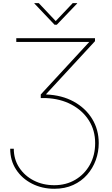

<svg xmlns="http://www.w3.org/2000/svg" viewBox="-20 -967 700 1203"><path d="M43.9 -35.2H66.4Q66.4 30.8 100.1 82.5Q133.8 134.3 191.2 163.8Q248.5 193.4 320.3 193.4Q394 193.4 451.9 159.2Q509.8 125 543 65.4Q576.2 5.9 576.2 -70.3Q576.2 -150.4 536.9 -212.4Q497.6 -274.4 428.2 -311.5Q358.9 -348.6 268.6 -352.5H235.4V-375L551.8 -717.8V-704.1H82V-727.5H575.2V-709L269.5 -377.9V-375Q367.7 -371.1 441.7 -330.6Q515.6 -290 557.1 -222.7Q598.6 -155.3 598.6 -70.3Q598.6 -15.1 580.1 36.1Q561.5 87.4 525.9 127.9Q490.2 168.5 438.5 192.1Q386.7 215.8 320.3 215.8Q243.7 215.8 180.7 183.8Q117.7 151.9 80.8 95.2Q43.9 38.6 43.9 -35.2ZM223.1 -947.3 329.1 -835 435.5 -947.3H463.4V-945.3L335.9 -812H321.8L195.3 -945.3V-947.3Z"/></svg>

Font: Inter 24pt Thin
Style: Regular
Weight: 250
Designer: Rasmus Andersson
Foundry: rsms
Version: Version 4.001;git-66647c0bb